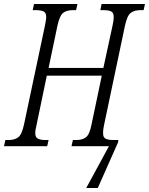

<svg xmlns="http://www.w3.org/2000/svg" viewBox="-40 -734 748 964"><path d="M393 210 507 0H319L326 -31H343Q374 -31 392 -45Q410 -59 420 -111L471 -354H195L144 -109Q141 -97 139 -85.5Q137 -74 137 -66Q137 -44 151 -37.5Q165 -31 188 -31H204L197 0H-20L-13 -31H3Q34 -31 52 -45Q70 -59 81 -111L185 -602Q188 -619 190 -629.5Q192 -640 192 -648Q192 -671 178 -677Q164 -683 141 -683H124L131 -714H349L342 -683H325Q294 -683 276.5 -669Q259 -655 248 -603L204 -393H479L525 -605Q528 -618 529.5 -629Q531 -640 531 -648Q531 -671 517.5 -677Q504 -683 481 -683H464L470 -714H688L681 -683H665Q634 -683 616 -669Q598 -655 587 -603L483 -109Q473 -63 481 -47Q489 -31 528 -31H554L553 -20L451 210Z"/></svg>

Font: Noto Serif ExtraCondensed Light
Style: Italic
Weight: 300
Width: 2
Italic angle: -12°
Designer: Monotype Design Team
Foundry: Monotype Imaging Inc.
Version: Version 2.014; ttfautohint (v1.8.4.7-5d5b)